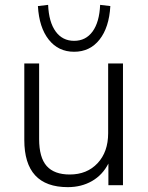

<svg xmlns="http://www.w3.org/2000/svg" viewBox="-20 -762 609 790"><path d="M259 8Q80 8 80 -186V-501H141V-190Q141 -114 172 -79Q203 -44 267 -44Q338 -44 381.5 -90.5Q425 -137 425 -214V-501H486V0H426V-89Q402 -42 358.5 -17Q315 8 259 8ZM285 -549Q220 -549 180.5 -599Q141 -649 136 -737L178 -742Q181 -671 209 -632.5Q237 -594 285 -594Q333 -594 361 -632.5Q389 -671 392 -742L434 -737Q429 -649 389.5 -599Q350 -549 285 -549Z"/></svg>

Font: Mulish Light
Style: Regular
Weight: 300
Designer: Vernon Adams
Foundry: Vernon Adams
Version: Version 3.603; ttfautohint (v1.8.3)